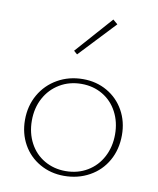

<svg xmlns="http://www.w3.org/2000/svg" viewBox="-79 -743 664 808"><g transform="rotate(10 253.5 -339.0)"><path d="M47 -201Q47 -261 74.5 -309Q102 -357 150.5 -384.5Q199 -412 259 -412Q316 -412 362 -385.5Q408 -359 434 -312.5Q460 -266 460 -208Q460 -147 433 -99Q406 -51 357.5 -24Q309 3 249 3Q192 3 145.5 -23.5Q99 -50 73 -96.5Q47 -143 47 -201ZM431 -206Q431 -259 408.5 -301.5Q386 -344 346 -367.5Q306 -391 256 -391Q204 -391 163 -366.5Q122 -342 99 -299.5Q76 -257 76 -203Q76 -150 98.5 -107.5Q121 -65 161.5 -41.5Q202 -18 252 -18Q304 -18 345 -42.5Q386 -67 408.5 -110Q431 -153 431 -206ZM200 -523 340 -681 360 -664 215 -510Z"/></g></svg>

Font: Ysabeau Extralight
Style: Regular
Weight: 200
Designer: Christian Thalmann (Catharsis Fonts)
Version: Version 0.003